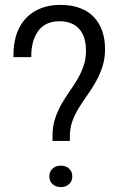

<svg xmlns="http://www.w3.org/2000/svg" viewBox="-20 -759 484 786"><path d="M195 -182V-204Q195 -241 205 -272Q215 -303 230.5 -330.5Q246 -358 263.5 -383Q281 -408 296.5 -434Q312 -460 322 -488.5Q332 -517 332 -551Q332 -593 318.5 -619.5Q305 -646 281 -659Q257 -672 224 -672Q165 -672 136 -631.5Q107 -591 108 -525H35Q34 -595 57.5 -642.5Q81 -690 125 -714.5Q169 -739 227 -739Q273 -739 307.5 -726Q342 -713 364.5 -689Q387 -665 398.5 -632Q410 -599 410 -558Q410 -519 399.5 -486.5Q389 -454 373 -425.5Q357 -397 338.5 -371Q320 -345 303.5 -318.5Q287 -292 276.5 -263.5Q266 -235 266 -202V-182ZM229 7Q209 7 195.5 -5Q182 -17 182 -37Q182 -57 195.5 -69Q209 -81 229 -81Q249 -81 262.5 -69Q276 -57 276 -37Q276 -17 262.5 -5Q249 7 229 7Z"/></svg>

Font: Mona Sans SemiCondensed
Style: Regular
Weight: 400
Width: 4
Designer: Deni Anggara
Foundry: GitHub
Version: Version 2.000